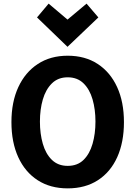

<svg xmlns="http://www.w3.org/2000/svg" viewBox="-20 -1018 746 1058"><path d="M663 -345Q663 -456 625.5 -538Q588 -620 518.5 -665.5Q449 -711 353 -711Q258 -711 188.5 -665.5Q119 -620 81 -538Q43 -456 43 -345Q43 -234 80.5 -152Q118 -70 187.5 -25Q257 20 353 20Q450 20 519.5 -25Q589 -70 626 -152Q663 -234 663 -345ZM506 -348Q506 -281 490 -225.5Q474 -170 440.5 -137Q407 -104 353 -104Q300 -104 266 -137Q232 -170 216 -225.5Q200 -281 200 -348Q200 -415 216 -470Q232 -525 266 -558.5Q300 -592 353 -592Q406 -592 440 -559Q474 -526 490 -470.5Q506 -415 506 -348ZM248 -998 184 -922 352 -760 522 -922 457 -998 352 -910Z"/></svg>

Font: Repo Bold
Style: Bold
Weight: 700
Designer: Stefan Peev
Foundry: Context Ltd
Version: Version 1.502